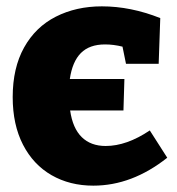

<svg xmlns="http://www.w3.org/2000/svg" viewBox="-20 -571 557 605"><path d="M507 -74Q396 14 274 14Q200 14 142.5 -19Q85 -52 52.5 -115Q20 -178 20 -265Q20 -357 56 -421.5Q92 -486 156 -518.5Q220 -551 301 -551Q392 -551 485 -514L480 -370H377L366 -424Q338 -431 311 -431Q262 -431 235 -404Q208 -377 200 -322H372L369 -223H201Q209 -167 237.5 -139Q266 -111 313 -111Q379 -111 452 -160Z"/></svg>

Font: Bitter Pro ExtraBold
Style: Regular
Weight: 800
Designer: Sol Matas, and Bitter project Authors
Foundry: Sol Matas
Version: Version 1.010